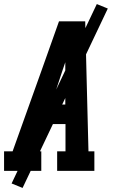

<svg xmlns="http://www.w3.org/2000/svg" viewBox="-39 -840 559 944"><path d="M-19 0V-96H23L164 -490L251 -735H380L386 -490L396 -96H425V0H242V-96H283V-230H181L136 -96H164V0ZM213 -326H282V-490Q282 -501 282 -512Q282 -523 282 -534Q278 -523 274.5 -512Q271 -501 267 -490ZM72 84 18 62 437 -820 491 -798Z"/></svg>

Font: Iosevka Slab
Style: Bold Italic
Weight: 700
Italic angle: -9°
Monospace: yes
Designer: Belleve Invis
Foundry: Belleve Invis
Version: Version 11.1.0; ttfautohint (v1.8.3)